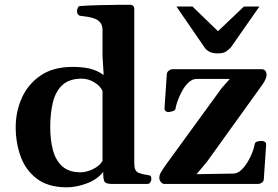

<svg xmlns="http://www.w3.org/2000/svg" viewBox="-20 -778 1177 812"><path d="M262.7 14.2Q183.6 14.2 136 -22Q88.4 -58.1 67.4 -116.2Q46.4 -174.3 46.4 -240.2Q46.4 -306.2 72.5 -364.3Q98.6 -422.4 151.9 -458.7Q205.1 -495.1 287.1 -495.1Q326.7 -495.1 357.7 -488.3Q388.7 -481.4 418.5 -460.9L413.6 -539.6V-650.4Q413.6 -669.4 405.3 -680.9Q397 -692.4 382.8 -698.2Q368.7 -704.1 351.6 -706.8Q334.5 -709.5 317.4 -711.4Q312.5 -713.9 309.1 -717.8Q305.7 -721.7 305.7 -731Q305.7 -736.8 308.8 -744.4Q312 -752 317.4 -752.4Q359.4 -755.4 402.3 -756.3Q445.3 -757.3 480.5 -757.6Q515.6 -757.8 533.2 -757.8Q537.1 -757.8 542.5 -753.7Q547.9 -749.5 547.9 -737.8V-85.4Q547.9 -54.2 566.2 -47.1Q584.5 -40 602.5 -38.1Q612.8 -37.1 616.5 -34.2Q620.1 -31.2 620.1 -20Q620.1 -14.6 616 -7.3Q611.8 0 603.5 0H453.6Q424.8 0 420.4 -12.9Q416 -25.9 416.5 -51.3Q391.6 -19 347.2 -2.4Q302.7 14.2 262.7 14.2ZM320.8 -49.3Q344.7 -49.3 372.3 -62.3Q399.9 -75.2 413.6 -97.2V-393.1Q405.3 -413.6 379.6 -429.4Q354 -445.3 325.7 -445.3Q273.9 -445.3 244.9 -419.2Q215.8 -393.1 204.1 -346.7Q192.4 -300.3 192.4 -240.2Q192.4 -185.5 204.1 -142.3Q215.8 -99.1 243.9 -74.2Q272 -49.3 320.8 -49.3ZM675.8 0Q667 0 660.4 -8.1Q653.8 -16.1 653.8 -26.4Q653.8 -37.1 660.6 -49.1Q667.5 -61 679.7 -78.6L918.5 -406.7L966.3 -460.4L969.7 -444.3H812.5Q793 -444.3 776.9 -428.7Q760.7 -413.1 749 -391.1Q737.3 -369.1 730.5 -349.1Q723.6 -329.1 722.7 -320.3Q721.7 -311 710.2 -307.6Q698.7 -304.2 690.9 -304.2Q685.5 -304.2 680.4 -308.3Q675.3 -312.5 675.8 -320.8L685.5 -464.8Q686.5 -473.6 693.8 -479.2Q701.2 -484.9 708.5 -485.4H1085Q1097.7 -485.4 1102.5 -478Q1107.4 -470.7 1107.4 -461.4Q1107.4 -452.6 1101.8 -440.7Q1096.2 -428.7 1087.9 -417.5L854.5 -92.8L794.4 -21.5L790 -41L966.3 -43.9Q985.4 -44.4 1001.2 -59.8Q1017.1 -75.2 1029.3 -96.4Q1041.5 -117.7 1048.6 -137.5Q1055.7 -157.2 1056.6 -166Q1057.6 -175.8 1066.4 -179Q1075.2 -182.1 1088.4 -182.1Q1093.8 -182.1 1100.1 -178Q1106.4 -173.8 1105.5 -165.5L1095.7 -20Q1095.2 -10.7 1087.6 -5.6Q1080.1 -0.5 1072.8 0ZM901.4 -552.2Q878.9 -552.2 865.7 -559.3Q852.5 -566.4 845.2 -577.1L726.1 -750.5H793.9L901.9 -646L1011.7 -750.5H1077.1L956.1 -577.1Q948.2 -568.8 936.5 -560.5Q924.8 -552.2 901.4 -552.2Z"/></svg>

Font: Gelasio SemiBold
Style: Regular
Weight: 600
Designer: Eben Sorkin
Foundry: Eben Sorkin
Version: Version 1.008